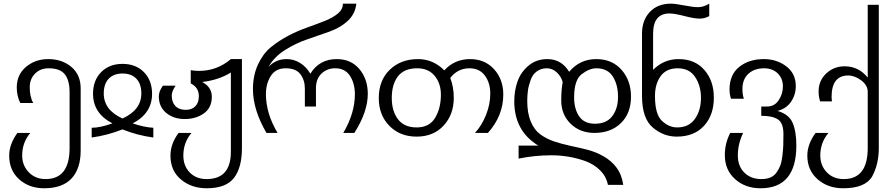

<svg xmlns="http://www.w3.org/2000/svg" viewBox="-20 -740 4810 1040"><path d="M417 75.2Q417 174.3 367.2 227.1Q317.4 279.8 219.2 279.8Q138.2 279.8 84 231.4Q29.8 183.1 29.8 103Q29.8 41.5 74.2 -20H144Q100.1 32.7 100.1 102.1Q100.1 156.2 136.2 193.4Q171.9 230 227.1 230Q356.9 230 356.9 62V-241.2Q356.9 -304.7 331.1 -337.4Q305.2 -370.1 243.2 -370.1Q198.2 -370.1 169.4 -340.8Q141.1 -312 141.1 -267.1Q141.1 -214.8 160.2 -182.1H89.8Q70.8 -220.2 70.8 -266.1Q70.8 -335.9 121.1 -377.9Q171.4 -419.9 241.2 -419.9Q316.4 -419.9 366.7 -377.4Q417 -335 417 -261.2Z M745.6 -233.9Q745.6 -285.2 718.8 -313.5Q691.9 -341.8 643.6 -341.8Q595.7 -341.8 568.8 -313.5Q542 -285.2 542 -233.9Q542 -144 643.6 -98.1Q745.6 -144.5 745.6 -233.9ZM810.5 4.9Q723.1 -6.8 643.6 -39.1Q562 -6.8 476.6 4.9V-47.9Q524.4 -48.3 588.9 -71.8Q483.9 -126 483.9 -231.9Q483.9 -304.7 527.8 -349.1Q571.8 -394 643.6 -394Q715.8 -394 759.8 -349.1Q803.7 -304.2 803.7 -231.9Q803.7 -126 698.7 -71.8Q758.8 -50.8 810.5 -47.9Z M1290.5 62Q1290.5 168 1247.1 224.1Q1203.6 279.8 1100.1 279.8Q1017.1 279.8 960.4 232.4Q903.3 184.6 903.3 103Q903.3 39.1 947.3 -20H1017.1Q973.1 32.7 973.1 102.1Q973.1 158.7 1007.8 194.3Q1042.5 230 1099.1 230Q1230.5 230 1230.5 82V-347.2Q1164.1 -306.2 1075.2 -295.9Q1127.4 -268.1 1127.4 -215.8Q1127.4 -156.7 1084.5 -126Q1041.5 -95.2 980.5 -95.2Q920.9 -95.2 880.9 -127.9Q840.3 -161.1 840.3 -217.8Q840.3 -245.1 862.3 -275.9H931.2Q910.2 -245.6 910.2 -222.2Q910.2 -186.5 930.2 -165.5Q949.7 -145 986.3 -145Q1019.5 -145 1038.6 -165Q1057.1 -184.1 1057.1 -219.2Q1057.1 -266.1 1013.2 -288.1V-359.9Q1034.2 -356 1058.1 -356Q1155.3 -356 1230.5 -419.9H1290.5Z M1972.2 -231.9Q1972.2 -134.3 1899.4 -20H1839.4Q1902.3 -126.5 1902.3 -230Q1902.3 -287.1 1876 -328.6Q1849.6 -370.1 1795.4 -370.1Q1751.5 -370.1 1721.2 -341.3Q1691.4 -313 1691.4 -262.2V-163.1H1631.3V-259.8Q1631.3 -306.6 1606.9 -338.4Q1582.5 -370.1 1527.3 -370.1Q1473.1 -370.1 1446.8 -328.6Q1420.4 -287.1 1420.4 -230Q1420.4 -126 1483.4 -20H1423.3Q1350.1 -145.5 1350.1 -256.8Q1350.1 -331.5 1377.4 -390.6Q1404.8 -449.7 1447.3 -484.4Q1491.2 -520 1542.5 -546.9Q1590.8 -572.3 1646 -591.8Q1694.3 -608.9 1740.2 -627Q1782.2 -643.6 1810.5 -667Q1837.4 -689.5 1837.4 -720.2H1910.2Q1904.3 -664.6 1863.8 -627Q1824.7 -590.3 1764.6 -568.8Q1712.4 -549.8 1645.5 -527.3Q1583 -506.3 1524.9 -469.7Q1464.8 -432.1 1434.1 -377Q1472.7 -419.9 1533.2 -419.9Q1572.3 -419.9 1606.4 -398.4Q1639.2 -377.9 1661.1 -340.8Q1710 -419.9 1804.2 -419.9Q1881.3 -419.9 1926.8 -365.7Q1972.2 -311.5 1972.2 -231.9Z M2368.2 -227.1Q2368.2 -288.1 2334.5 -329.1Q2300.8 -370.1 2239.7 -370.1Q2168.9 -370.1 2135.3 -326.2Q2102.1 -282.7 2102.1 -209Q2102.1 -138.7 2135.3 -94.7Q2168.9 -49.8 2236.8 -49.8Q2305.7 -49.8 2336.9 -101.6Q2368.2 -153.8 2368.2 -227.1ZM2706.1 -228Q2706.1 -113.3 2623 -20H2552.7Q2590.3 -60.5 2613.3 -119.1Q2635.7 -176.3 2635.7 -232.9Q2635.7 -290.5 2606.9 -330.1Q2577.6 -370.1 2522.9 -370.1Q2459.5 -370.1 2418.9 -317.9Q2438 -268.1 2438 -210.9Q2438 -119.1 2382.8 -59.6Q2327.6 0 2236.8 0Q2146 0 2088.9 -58.6Q2031.7 -117.2 2031.7 -209Q2031.7 -304.2 2090.8 -361.8Q2150.4 -419.9 2245.1 -419.9Q2325.7 -419.9 2386.7 -358.9Q2442.4 -419.9 2525.9 -419.9Q2606.4 -419.9 2656.2 -365.2Q2706.1 -310.1 2706.1 -228Z M3327.6 -215.8Q3327.6 -281.2 3299.3 -325.7Q3271 -370.1 3210 -370.1Q3172.9 -370.1 3131.8 -338.9Q3089.8 -308.1 3089.8 -211.9Q3089.8 -150.4 3116.7 -110.4Q3144 -69.8 3202.6 -69.8Q3265.1 -69.8 3296.4 -110.8Q3327.6 -151.4 3327.6 -215.8ZM3397.9 -216.8Q3397.9 -127 3343.8 -73.7Q3289.1 -20 3199.7 -20Q3122.1 -20 3071.3 -69.3Q3020 -119.1 3020 -195.8Q3020 -252.4 3027.8 -294.9Q3020.5 -324.7 2996.1 -347.7Q2972.2 -370.1 2941.9 -370.1Q2910.2 -370.1 2887.2 -353Q2864.7 -336.4 2854.5 -307.1Q2842.8 -274.4 2839.8 -251Q2835.9 -222.2 2835.9 -193.8Q2835.9 -127 2855 -81.5Q2874 -36.1 2906.7 -12.2Q2939.5 11.7 2981 25.9Q3020.5 39.1 3069.3 49.8Q3122.1 61 3160.6 70.8Q3205.1 82 3248 106Q3291.5 130.4 3318.8 167Q3347.7 205.1 3356 261.2H3272.9Q3264.2 216.3 3230.5 182.6Q3197.3 149.4 3149.9 132.3Q3104.5 116.2 3057.1 108.4Q3011.7 101.1 2966.8 101.1Q2877.4 101.1 2789.1 119.1V48.8H2896Q2765.6 -30.8 2765.6 -190.9Q2765.6 -249 2783.2 -298.8Q2800.8 -349.1 2842.8 -384.3Q2885.3 -419.9 2944.8 -419.9Q3021 -419.9 3063 -351.1Q3120.6 -419.9 3210 -419.9Q3295.4 -419.9 3346.7 -361.8Q3397.9 -303.7 3397.9 -216.8Z M3776.9 -210Q3776.9 -275.9 3745.1 -323.2Q3713.9 -370.1 3650.9 -370.1Q3588.9 -370.1 3558.1 -327.1Q3527.8 -284.7 3527.8 -220.2Q3527.8 -120.1 3565.9 -85Q3603.5 -49.8 3647.9 -49.8Q3711.9 -49.8 3744.6 -96.7Q3776.9 -142.6 3776.9 -210ZM3846.7 -210.9Q3846.7 -116.7 3793.5 -58.6Q3740.2 0 3645.5 0Q3574.7 0 3517.6 -47.9Q3457.5 -96.7 3457.5 -222.2V-557.1Q3457.5 -629.9 3499.5 -674.8Q3542 -720.2 3613.8 -720.2Q3637.2 -720.2 3687.5 -710.4Q3735.4 -701.2 3760.7 -701.2Q3791 -701.2 3821.8 -720.2V-652.8Q3797.4 -639.2 3769.5 -639.2Q3741.2 -639.2 3688.5 -652.8Q3634.3 -667 3606 -667Q3517.6 -667 3517.6 -557.1V-361.8Q3575.7 -419.9 3655.8 -419.9Q3744.6 -419.9 3795.9 -360.4Q3846.7 -301.8 3846.7 -210.9Z M4293.5 47.9Q4293.5 279.8 4099.6 279.8Q4017.1 279.8 3961.9 230.5Q3906.2 180.7 3906.2 100.1Q3906.2 35.6 3935.5 -20H4005.4Q3976.6 39.6 3976.6 102.1Q3976.6 159.7 4011.2 194.3Q4046.9 230 4103.5 230Q4132.3 230 4152.3 221.7Q4173.3 212.9 4186.5 193.8Q4199.7 174.8 4207 155.8Q4213.9 137.2 4217.8 105Q4222.2 66.9 4222.7 48.8Q4223.6 16.6 4223.6 -13.2Q4223.6 -73.2 4194.3 -92.8Q4164.6 -112.8 4103.5 -112.8V-163.1H4135.3Q4174.8 -163.1 4197.3 -196.3Q4220.7 -231 4220.7 -271Q4220.7 -315.4 4192.4 -342.8Q4164.1 -370.1 4118.7 -370.1Q4066.4 -370.1 4033.7 -340.3Q4001.5 -311 4001.5 -257.8Q4001.5 -227.1 4009.3 -205.1H3939.5Q3931.6 -230 3931.6 -254.9Q3931.6 -335.4 3983.9 -377.4Q4036.6 -419.9 4117.7 -419.9Q4187 -419.9 4238.8 -380.9Q4290.5 -341.8 4290.5 -273.9Q4290.5 -225.6 4264.2 -188Q4238.3 -150.9 4191.4 -139.2Q4253.4 -121.1 4273.4 -74.7Q4293.5 -27.8 4293.5 47.9Z M4740.2 60.1Q4740.2 150.4 4704.1 215.8Q4666.5 279.8 4547.4 279.8Q4464.8 279.8 4409.2 231.4Q4353 182.6 4353 103Q4353 41.5 4397.5 -20H4467.3Q4423.3 32.7 4423.3 102.1Q4423.3 157.2 4459 193.8Q4494.1 230 4550.3 230Q4680.2 230 4680.2 62V-242.2Q4680.2 -278.3 4645 -304.7Q4609.9 -331.1 4574.2 -331.1Q4484.4 -331.1 4484.4 -213.9Q4484.4 -205.1 4486.3 -190.9H4422.4Q4414.1 -214.4 4414.1 -245.1Q4414.1 -302.7 4455.1 -341.8Q4496.6 -380.9 4555.2 -380.9Q4630.9 -380.9 4680.2 -319.8V-713.9H4740.2Z"/></svg>

Font: Miedinger*
Style: Book
Weight: 400
Version: Version 001.000